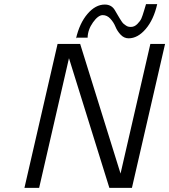

<svg xmlns="http://www.w3.org/2000/svg" viewBox="-20 -907 817 927"><path d="M98 0 258 -695H367L562 -69L706 -695H777L617 0H508L313 -626L169 0ZM350 -725 347 -721Q364 -795 402.5 -840Q441 -885 486 -885Q519 -885 535 -857Q539 -850 547 -836.5Q555 -823 558 -818Q561 -813 567 -804Q573 -795 577 -792Q581 -789 587 -784.5Q593 -780 599 -778.5Q605 -777 612 -777Q629 -777 643 -791Q657 -805 662.5 -817.5Q668 -830 676 -857Q684 -884 685 -887H739Q722 -812 683.5 -767Q645 -722 601 -722Q579 -722 562.5 -739.5Q546 -757 537.5 -778Q529 -799 513 -816.5Q497 -834 476 -834Q454 -834 429 -799Q404 -764 403 -725Z"/></svg>

Font: Coval
Style: ExtraLight Italic
Weight: 200
Foundry: Context Ltd
Version: Version 001.000